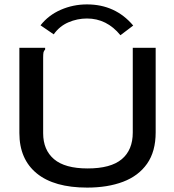

<svg xmlns="http://www.w3.org/2000/svg" viewBox="-20 -840 790 872"><path d="M376 12Q226 12 147 -52.5Q68 -117 68 -236V-623H185V-615Q179 -609 177.5 -602Q176 -595 176 -578V-235Q176 -159 225.5 -117Q275 -75 378 -75Q483 -75 533 -117Q583 -159 583 -238V-623H687V-239Q687 -152 648 -96.5Q609 -41 539 -14.5Q469 12 376 12ZM224 -684 164 -725Q200 -771 256 -795.5Q312 -820 375 -820Q504 -820 585 -724L527 -680Q465 -756 375 -756Q331 -756 290.5 -738.5Q250 -721 224 -684Z"/></svg>

Font: Inconsolata ExtraExpanded SemiBold
Style: Regular
Weight: 600
Width: 8
Monospace: yes
Designer: Raph Levien, Cyreal, Brenton Simpson
Foundry: Raph Levien, Cyreal, Google
Version: Version 3.001; ttfautohint (v1.8.2.53-6de2)